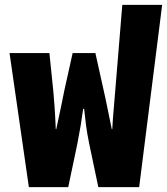

<svg xmlns="http://www.w3.org/2000/svg" viewBox="-20 -765 683 785"><path d="M98 0 19 -548H182L198 -392Q200 -372 203 -329.5Q206 -287 208 -237H210Q217 -269 222 -293Q227 -317 232 -340.5Q237 -364 243 -395L277 -548H370L404 -395Q411 -365 419 -324.5Q427 -284 437 -237H439Q442 -288 445 -320.5Q448 -353 451 -392L480 -745H643L549 0H382L345 -176Q336 -220 331.5 -254.5Q327 -289 324 -320H320Q316 -289 310.5 -255.5Q305 -222 296 -176L259 0Z"/></svg>

Font: Noto Sans Thai Cond Blk
Style: Regular
Weight: 900
Width: 3
Designer: Monotype Design Team
Foundry: Monotype Imaging Inc.
Version: Version 2.002; ttfautohint (v1.8.4.7-5d5b)